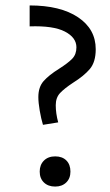

<svg xmlns="http://www.w3.org/2000/svg" viewBox="-20 -681 405 706"><path d="M121 -324Q121 -361 140.5 -383Q160 -405 197 -428Q230 -449 245.5 -465Q261 -481 261 -507Q261 -543 218.5 -565Q176 -587 89 -584V-661Q202 -661 267 -617.5Q332 -574 332 -500Q332 -453 310.5 -427.5Q289 -402 249 -377Q217 -356 201 -339Q185 -322 185 -294Q185 -264 194 -231L138 -222Q131 -245 126 -274.5Q121 -304 121 -324ZM126 -50Q126 -75 141.5 -90.5Q157 -106 183 -106Q209 -106 224 -91Q239 -76 239 -50Q239 -25 223.5 -10Q208 5 183 5Q157 5 141.5 -10Q126 -25 126 -50Z"/></svg>

Font: Ysabeau Infant Medium
Style: Regular
Weight: 500
Designer: Christian Thalmann (Catharsis Fonts)
Version: Version 0.003